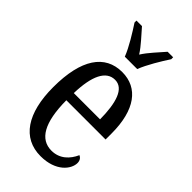

<svg xmlns="http://www.w3.org/2000/svg" viewBox="-240 -833 910 910"><g transform="rotate(45 215.5 -378.0)"><path d="M180 -606H263C280 -651 319 -715 344 -753V-766H307C279 -733 245 -699 221 -661C197 -699 163 -733 135 -766H98V-753C123 -715 163 -651 180 -606ZM231 10C333 10 378 -50 378 -91C378 -109 369 -119 358 -124C339 -81 304 -45 249 -45C173 -45 131 -114 130 -264H393V-304C393 -462 329 -546 223 -546C108 -546 42 -452 42 -264C42 -90 109 10 231 10ZM307 -313H131C134 -430 165 -496 225 -496C284 -496 306 -422 307 -313Z"/></g></svg>

Font: Noto Serif Ethiopic XCn
Style: Regular
Weight: 400
Width: 2
Designer: Monotype Design Team
Foundry: Monotype Imaging Inc.
Version: Version 2.102